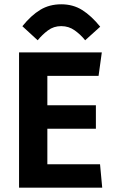

<svg xmlns="http://www.w3.org/2000/svg" viewBox="-20 -870 523 890"><path d="M68.3 0V-627H451.9L436.9 -518.3H141.6L199.5 -599.6V-332.9L141.6 -382H424.5V-273.3H141.6L199.5 -316.8V-27.3L141.6 -108.7H443.7L453.8 0ZM154.6 -683.3 83.7 -748.5Q124.7 -799.2 166.9 -824.6Q209.1 -850.1 263.9 -850.1Q318.7 -850.1 361 -823.5Q403.4 -796.9 444.5 -746.2L374.8 -683.3Q354.3 -709 326.7 -728.9Q299.1 -748.9 263.9 -748.9Q228.7 -748.9 202.2 -729Q175.6 -709.1 154.6 -683.3Z"/></svg>

Font: Anaheim
Style: Regular
Weight: 400
Designer: Vernon Adams
Foundry: Vernon Adams
Version: Version 2.001